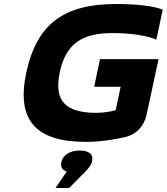

<svg xmlns="http://www.w3.org/2000/svg" viewBox="-20 -699 832 958"><path d="M760 -501 792 -651C746 -669 664 -679 560 -679C302 -679 164 -583 111 -336C60 -95 162 9 410 9C504 9 597 -13 612 -17C663 -31 700 -72 712 -129L771 -404H479L450 -266H582L557 -149C533 -143 500 -136 461 -136C312 -136 247 -191 278 -337C308 -482 391 -534 541 -534C637 -534 720 -520 760 -501ZM257 239H325L410 153C429 133 435 120 439 108V106C448 73 426 52 378 52C329 52 296 74 287 106V108C280 132 289 149 313 157Z"/></svg>

Font: LT Wave Text Black Italic
Style: Regular
Weight: 900
Designer: Daniel Lyons
Version: Version 2.5 (Glyphs App)